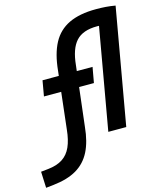

<svg xmlns="http://www.w3.org/2000/svg" viewBox="-235 -841 978 1171"><g transform="rotate(-15 254.5 -255.0)"><path d="M-91.3 231.4 -95.7 128.9 -50.3 124Q5.9 118.2 41.7 95Q77.6 71.8 96.9 28.8Q116.2 -14.2 122.6 -79.1L163.6 -439.5Q173.8 -544.4 209.5 -611.1Q245.1 -677.7 312.7 -710Q380.4 -742.2 483.9 -742.2Q518.1 -742.2 546.6 -740Q575.2 -737.8 605.5 -732.4L577.1 -632.8Q541 -636.7 514.2 -638.2Q487.3 -639.6 463.4 -639.6Q373 -639.6 330.3 -592.5Q287.6 -545.4 277.8 -444.3L233.4 -66.9Q224.6 25.4 193.4 86.9Q162.1 148.4 104.5 182.4Q46.9 216.3 -42.5 226.1ZM40 -310.1 57.1 -407.7H373L355.5 -310.1ZM363.3 0 492.2 -732.4H605.5L476.6 0Z"/></g></svg>

Font: Cascadia Mono Medium
Style: Italic
Weight: 500
Italic angle: -10°
Monospace: yes
Designer: Aaron Bell
Foundry: Saja Typeworks
Version: Version 2407.024